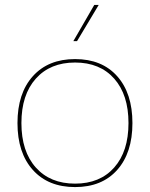

<svg xmlns="http://www.w3.org/2000/svg" viewBox="-20 -750 609 780"><path d="M518 -250Q518 -129 456 -59.5Q394 10 285 10Q176 10 113.5 -59.5Q51 -129 51 -250Q51 -371 113.5 -440.5Q176 -510 285 -510Q394 -510 456 -440.5Q518 -371 518 -250ZM67 -250Q67 -135 125.5 -69.5Q184 -4 285 -4Q386 -4 444 -69.5Q502 -135 502 -250Q502 -365 444 -430.5Q386 -496 285 -496Q184 -496 125.5 -430.5Q67 -365 67 -250ZM381 -730 293 -583H278L363 -730Z"/></svg>

Font: Work Sans Thin
Style: Regular
Weight: 260
Designer: Wei Huang
Foundry: Wei Huang
Version: Version 1.500